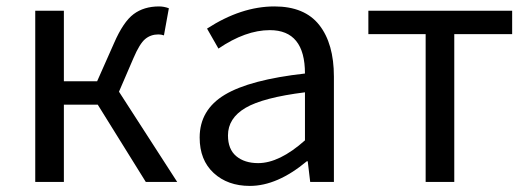

<svg xmlns="http://www.w3.org/2000/svg" viewBox="-20 -577 1672 609"><path d="M357.4 -286.1 542 0H442.4L290 -245.1H182.6V0H91.8V-543H182.6V-319.3H288.1L341.8 -440.4Q371.1 -507.8 403.8 -532.2Q436.5 -556.6 484.4 -556.6Q500 -556.6 515.6 -550.8L500 -464.8Q491.2 -467.8 482.4 -467.8Q458 -467.8 440.4 -453.1Q422.9 -438.5 403.3 -392.6Z M772.5 12.7Q702.1 12.7 657.7 -28.3Q613.3 -69.3 613.3 -140.6Q613.3 -228.5 692.9 -276.4Q772.5 -324.2 947.3 -343.8Q947.3 -481.4 835.9 -481.4Q758.8 -481.4 672.9 -422.9L636.7 -486.3Q745.1 -556.6 850.6 -556.6Q946.3 -556.6 992.7 -497.6Q1039.1 -438.5 1039.1 -334V0H963.9L956.1 -65.4H953.1Q859.4 12.7 772.5 12.7ZM798.8 -59.6Q866.2 -59.6 947.3 -131.8V-284.2Q814.5 -267.6 758.8 -234.9Q703.1 -202.1 703.1 -147.5Q703.1 -103.5 729.5 -81.5Q755.9 -59.6 798.8 -59.6Z M1330.1 0V-468.8H1148.4V-543H1604.5V-468.8H1420.9V0Z"/></svg>

Font: GenYoGothic TW TTF Regular
Style: Regular
Weight: 400
Version: Version 1.300